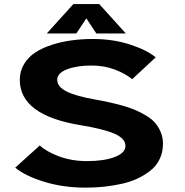

<svg xmlns="http://www.w3.org/2000/svg" viewBox="-20 -894 890 926"><path d="M587 -732.5H444.5L396.5 -805.5L348 -732.5H205.5L334 -874.5H458.5ZM393.5 11Q285 11 193.2 -17.2Q101.5 -45.5 53.5 -85.5L172 -192.5Q203 -163 264.2 -140Q325.5 -117 400 -117Q482 -117 533.5 -136.8Q585 -156.5 585 -190.5Q585 -226.5 531.2 -249.5Q477.5 -272.5 367 -290.5Q75.5 -338.5 75.5 -509Q75.5 -551 96 -585Q116.5 -619 150.8 -641.2Q185 -663.5 231.2 -678.2Q277.5 -693 326.5 -699.5Q375.5 -706 428 -706Q524 -706 605.5 -679.8Q687 -653.5 731 -617.5L617.5 -512Q586 -538.5 534.5 -558.2Q483 -578 420.5 -578Q352 -578 304 -560Q256 -542 256 -509Q256 -475.5 301.2 -452.8Q346.5 -430 442 -413.5Q479.5 -406.5 506 -400.8Q532.5 -395 569 -385Q605.5 -375 630.8 -364.2Q656 -353.5 683.5 -337.2Q711 -321 727.5 -302Q744 -283 755 -257.2Q766 -231.5 766 -201Q766 -161.5 750.8 -128.5Q735.5 -95.5 707.8 -73Q680 -50.5 645 -33.8Q610 -17 567 -7.5Q524 2 481.5 6.5Q439 11 393.5 11Z"/></svg>

Font: League Mono Wide
Style: Bold
Weight: 700
Width: 8
Designer: Tyler Finck
Foundry: The League of Moveable Type / Tyler Finck
Version: Version 2.210